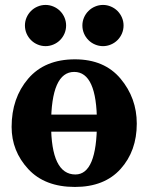

<svg xmlns="http://www.w3.org/2000/svg" viewBox="-20 -737 595 767"><path d="M279.3 9.8Q158.7 9.8 92.5 -62Q26.4 -133.8 26.4 -230Q26.4 -345.2 92.5 -422.6Q158.7 -500 279.3 -500Q397 -500 461.7 -422.6Q526.4 -345.2 526.4 -243.2Q526.4 -133.8 461.7 -62Q397 9.8 279.3 9.8ZM281.2 -40Q367.2 -40 367.2 -247.6Q367.2 -449.7 276.4 -449.7Q184.1 -449.7 184.1 -240.2Q184.1 -40 281.2 -40ZM388.7 -210.9H164.1V-279.3H388.7ZM162.1 -552.7Q145.5 -552.7 130.4 -559.1Q115.2 -565.4 103.8 -576.9Q92.3 -588.4 85.9 -603.5Q79.6 -618.7 79.6 -635.3Q79.6 -651.4 85.9 -666.5Q92.3 -681.6 103.8 -693.1Q115.2 -704.6 130.4 -710.9Q145.5 -717.3 162.1 -717.3Q178.2 -717.3 193.4 -710.9Q208.5 -704.6 220 -693.1Q231.4 -681.6 237.8 -666.5Q244.1 -651.4 244.1 -635.3Q244.1 -618.7 237.8 -603.5Q231.4 -588.4 220 -576.9Q208.5 -565.4 193.4 -559.1Q178.2 -552.7 162.1 -552.7ZM391.6 -552.7Q375 -552.7 359.9 -559.1Q344.7 -565.4 333.3 -576.9Q321.8 -588.4 315.4 -603.5Q309.1 -618.7 309.1 -635.3Q309.1 -651.4 315.4 -666.5Q321.8 -681.6 333.3 -693.1Q344.7 -704.6 359.9 -710.9Q375 -717.3 391.6 -717.3Q407.7 -717.3 422.9 -710.9Q438 -704.6 449.5 -693.1Q460.9 -681.6 467.3 -666.5Q473.6 -651.4 473.6 -635.3Q473.6 -618.7 467.3 -603.5Q460.9 -588.4 449.5 -576.9Q438 -565.4 422.9 -559.1Q407.7 -552.7 391.6 -552.7Z"/></svg>

Font: Munson
Style: Bold
Weight: 700
Designer: Paul James MIller
Foundry: High-Logic / Made with FontCreator
Version: Version 2.10;May 5, 2019;FontCreator 11.5.0.2430 64-bit